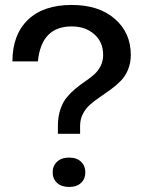

<svg xmlns="http://www.w3.org/2000/svg" viewBox="-20 -742 574 769"><path d="M304.7 -9.5Q287.6 6.8 256.8 6.8Q226.1 6.8 208.5 -9.5Q190.9 -25.9 190.9 -51.8Q190.9 -77.6 208.5 -94.2Q226.1 -110.8 256.8 -110.8Q287.6 -110.8 304.7 -94.2Q321.8 -77.6 321.8 -51.8Q321.8 -25.9 304.7 -9.5ZM300.8 -206.1H211.9V-237.8Q211.9 -274.9 221.9 -304.2Q231.9 -333.5 247.8 -352.5Q263.7 -371.6 283 -387.5Q302.2 -403.3 321.8 -416.5Q341.3 -429.7 357.2 -443.8Q373 -458 383.1 -477.8Q393.1 -497.6 393.1 -522Q393.1 -573.7 357.4 -605Q321.8 -636.2 267.1 -636.2Q145.5 -636.2 131.8 -496.1H29.8Q29.8 -603 91.8 -662.6Q153.8 -722.2 267.1 -722.2Q376 -722.2 439.9 -666.5Q503.9 -610.8 503.9 -522Q503.9 -489.7 492.7 -462.9Q481.4 -436 463.6 -418Q445.8 -399.9 424.1 -384Q402.3 -368.2 380.6 -353.5Q358.9 -338.9 341.1 -323.2Q323.2 -307.6 312 -285.9Q300.8 -264.2 300.8 -237.8Z"/></svg>

Font: Creato Display Medium
Style: Regular
Weight: 500
Version: Version 1.000